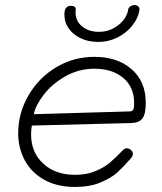

<svg xmlns="http://www.w3.org/2000/svg" viewBox="-20 -738 640 760"><path d="M52 -210Q52 -290 92.5 -360Q133 -430 202 -471.5Q271 -513 354 -513Q445 -513 501 -464Q557 -415 557 -331Q557 -287 544 -269.5Q531 -252 501 -251L106 -241Q103 -223 103 -206Q103 -135 151 -90.5Q199 -46 277 -46Q323 -46 357.5 -60.5Q392 -75 413.5 -93Q435 -111 467 -144Q474 -151 481 -151Q490 -151 498 -144.5Q506 -138 506 -129Q506 -119 496 -109Q467 -76 444 -55Q421 -34 378.5 -16Q336 2 277 2Q205 2 154 -27Q103 -56 77.5 -104.5Q52 -153 52 -210ZM493 -297Q504 -297 507.5 -304Q511 -311 511 -330Q511 -393 468 -429.5Q425 -466 353 -466Q292 -466 239 -436Q186 -406 153 -363Q120 -320 114 -286ZM235 -678Q235 -689 236 -694Q238 -704 244.5 -709.5Q251 -715 259 -715Q281 -715 280 -700Q279 -696 279 -687Q280 -653 306 -632.5Q332 -612 372 -612Q414 -612 447.5 -638Q481 -664 487 -698Q488 -708 496 -713Q504 -718 513 -718Q522 -718 527.5 -712.5Q533 -707 532 -698Q527 -666 503.5 -636.5Q480 -607 444.5 -589.5Q409 -572 370 -572Q330 -572 299.5 -586.5Q269 -601 252 -625.5Q235 -650 235 -678Z"/></svg>

Font: Mali Light
Style: Italic
Weight: 300
Italic angle: -10°
Version: Version 1.000; ttfautohint (v1.6)